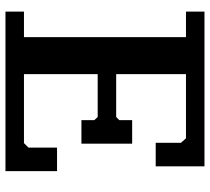

<svg xmlns="http://www.w3.org/2000/svg" viewBox="-52 -692 750 685"><g transform="rotate(90 322.5 -350.0)"><path d="M574 -705V-531H490V-621L474 -639H245V-390H398L409 -401V-447H493V-266H409V-312L398 -324H245V-61H491L507 -77V-179H591V5H22V-61H113V-639H22V-705Z"/></g></svg>

Font: PT Serif Caption
Style: Semibold
Weight: 600
Designer: A.Korolkova, O.Umpeleva, V.Yefimov
Foundry: ParaType Ltd
Version: Version 1.00;May 2, 2020;FontCreator 12.0.0.2544 64-bit